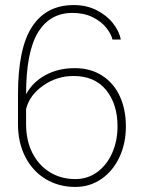

<svg xmlns="http://www.w3.org/2000/svg" viewBox="-20 -728 567 758"><path d="M275 -459Q338 -459 384 -429Q430 -399 453.5 -347Q477 -295 477 -229Q477 -162 451.5 -107.5Q426 -53 380.5 -21.5Q335 10 277 10Q212 10 160.5 -21Q109 -52 80 -108.5Q51 -165 51 -238V-355Q51 -538 107 -623Q163 -708 271 -708Q322 -708 362 -687.5Q402 -667 426.5 -635.5Q451 -604 457 -572H424Q419 -594 399.5 -618.5Q380 -643 346 -660Q312 -677 266 -677Q177 -677 130 -600Q83 -523 83 -356Q109 -404 159.5 -431.5Q210 -459 275 -459ZM277 -21Q327 -21 365 -49.5Q403 -78 423.5 -125.5Q444 -173 444 -229Q444 -317 399 -372.5Q354 -428 270 -428Q205 -428 151 -390.5Q97 -353 83 -298V-238Q83 -173 108 -124Q133 -75 177 -48Q221 -21 277 -21Z"/></svg>

Font: Freesentation 1 Thin
Style: Regular
Weight: 250
Designer: glyphs from Roboto by Christian Robertson / Hangul glyphs from Noto Sans CJK(Source Han Sans) by Jang Soo-young and Kang
Foundry: PT&
Version: Version 2.001